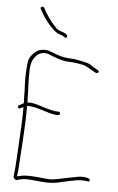

<svg xmlns="http://www.w3.org/2000/svg" viewBox="-56 -888 538 876"><g transform="rotate(5 213.5 -450.0)"><path d="M206 -363H218C221 -363 225 -367 225 -370C225 -375 221 -379 218 -379H205C198 -380 187 -382 175 -385C152 -390 114 -406 89 -408H73L72 -417C72 -430 71 -444 71 -457C70 -478 69 -497 69 -514C69 -553 66 -593 89 -618C100 -634 122 -644 147 -637C181 -624 212 -609 253 -609C264 -609 312 -604 328 -594C343 -586 357 -577 372 -569C376 -568 382 -571 383 -573C386 -580 385 -579 371 -588C359 -593 346 -604 338 -608H337C329 -613 270 -625 253 -625C224 -625 197 -633 175 -642L151 -651C130 -657 110 -654 95 -645C78 -633 61 -615 58 -593C55 -572 53 -543 53 -514C53 -496 54 -477 55 -456C55 -441 55 -426 56 -410V-403L35 -392C27 -390 32 -374 41 -378L56 -386V-369C56 -326 54 -286 51 -242C47 -184 46 -120 39 -67C38 -60 45 -52 53 -51C55 -51 57 -51 59 -52H60V-53C77 -58 93 -60 117 -58C174 -53 208 -46 259 -60C290 -67 311 -71 322 -73C331 -75 341 -76 350 -76C378 -76 384 -69 386 -77C387 -84 384 -87 371 -90C364 -91 357 -92 350 -92C341 -92 330 -91 319 -88L258 -76C233 -70 212 -67 198 -68C164 -70 123 -78 82 -74L54 -68L56 -83C57 -88 57 -93 58 -102C63 -189 72 -289 72 -382V-392H87C125 -389 168 -367 206 -363ZM96 -838 108 -817C123 -791 140 -771 160 -751C169 -743 176 -737 182 -734C189 -731 203 -728 213 -721C218 -718 220 -716 222 -717C225 -718 228 -725 226 -729C220 -737 212 -739 202 -743C188 -748 181 -748 169 -763C152 -780 137 -801 122 -825H121L111 -846C104 -853 91 -848 96 -838Z"/></g></svg>

Font: Stray Cat
Style: ExLtCn
Weight: 200
Version: Version 1.0